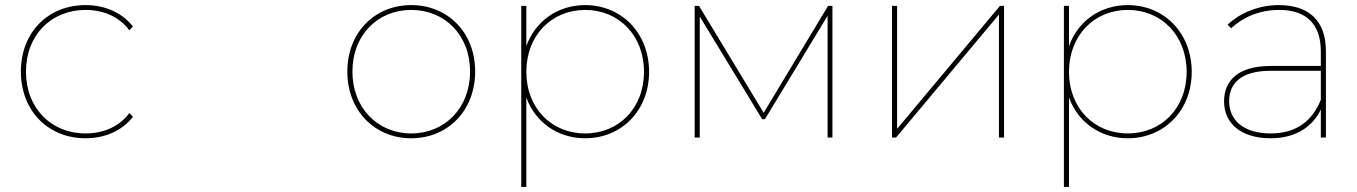

<svg xmlns="http://www.w3.org/2000/svg" viewBox="-20 -540 5331 754"><path d="M316 3C390 3 458 -25 502 -81L488 -96C448 -42 385 -16 316 -16C181 -16 82 -115 82 -259C82 -402 181 -501 316 -501C385 -501 448 -475 488 -421L502 -436C458 -492 390 -520 316 -520C169 -520 62 -413 62 -259C62 -105 169 3 316 3Z M1595 3C1739 3 1846 -106 1846 -259C1846 -412 1739 -520 1595 -520C1451 -520 1344 -412 1344 -259C1344 -106 1451 3 1595 3ZM1595 -16C1463 -16 1364 -116 1364 -259C1364 -402 1463 -501 1595 -501C1727 -501 1826 -402 1826 -259C1826 -116 1727 -16 1595 -16Z M2278 -16C2146 -16 2047 -115 2047 -258C2047 -401 2146 -501 2278 -501C2410 -501 2509 -401 2509 -258C2509 -115 2410 -16 2278 -16ZM2047 -157C2082 -60 2170 3 2278 3C2420 3 2529 -105 2529 -258C2529 -411 2420 -520 2278 -520C2170 -520 2082 -457 2047 -359V-517H2027V194H2047Z M2728 -475 2973 -72H2984L3230 -478V0H3249V-517H3232L2979 -97L2725 -517H2708V0H2728Z M3499 0 3903 -483V0H3923V-517H3907L3503 -34V-517H3483V0Z M4409 -16C4277 -16 4178 -115 4178 -258C4178 -401 4277 -501 4409 -501C4541 -501 4640 -401 4640 -258C4640 -115 4541 -16 4409 -16ZM4178 -157C4213 -60 4301 3 4409 3C4551 3 4660 -105 4660 -258C4660 -411 4551 -520 4409 -520C4301 -520 4213 -457 4178 -359V-517H4158V194H4178Z M5167 -148C5133 -64 5070 -16 4970 -16C4867 -16 4807 -65 4807 -143C4807 -212 4853 -262 4970 -262H5167ZM4970 3C5067 3 5134 -41 5167 -110V0H5187V-339C5187 -457 5122 -520 5002 -520C4924 -520 4850 -490 4801 -443L4815 -429C4860 -472 4926 -501 5003 -501C5110 -501 5167 -446 5167 -338V-281H4971C4833 -281 4787 -216 4787 -142C4787 -55 4854 3 4970 3Z"/></svg>

Font: Montserrat-Alt1 Thin
Style: Regular
Weight: 100
Designer: Differentunic
Foundry: Differentunic
Version: Version 7.222